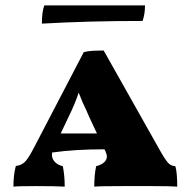

<svg xmlns="http://www.w3.org/2000/svg" viewBox="-20 -693 710 715"><path d="M640 2Q617 0 547 0H495H436Q353 0 331 2Q331 -41 338 -74Q378 -85 378 -111Q378 -117 373 -129L369 -137Q258 -137 174 -125Q171 -106 182 -92.5Q193 -79 214 -74Q221 -39 221 2Q183 0 115 0Q48 0 30 2Q30 -42 39 -75Q60 -77 73.5 -91Q87 -105 108 -146L292 -499Q309 -503 327 -504Q345 -505 366 -505L579 -127Q598 -94 608 -84.5Q618 -75 633 -74Q640 -51 640 2ZM341 -196 312 -258 302 -281Q288 -309 273 -348Q260 -308 236 -259L206 -196ZM145 -673H520Q520 -641 511 -615Q308 -615 136 -605Q136 -649 145 -673Z"/></svg>

Font: Vollkorn SC Black
Style: Regular
Weight: 900
Designer: Friedrich Althausen
Foundry: Friedrich Althausen
Version: Version 4.015